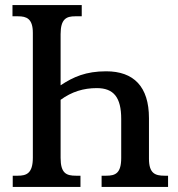

<svg xmlns="http://www.w3.org/2000/svg" viewBox="-20 -734 698 754"><path d="M30 0H296V-44H278C241 -44 218 -53 218 -114V-342C262 -374 308 -388 360 -388C427 -388 456 -351 456 -267V-114C456 -53 433 -44 397 -44H379V0H640V-44H626C589 -44 565 -53 565 -111V-270C565 -394 505 -454 397 -454C317 -454 268 -432 218 -399V-600C218 -660 241 -670 275 -670H301V-714H29V-670H51C84 -670 109 -661 109 -605V-115C109 -53 84 -44 50 -44H30Z"/></svg>

Font: Noto Serif Condensed Medium
Style: Regular
Weight: 500
Width: 3
Designer: Monotype Design Team
Foundry: Monotype Imaging Inc.
Version: Version 2.015